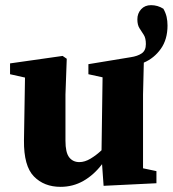

<svg xmlns="http://www.w3.org/2000/svg" viewBox="-20 -710 670 745"><path d="M382 11 376 -73Q344 -31 303.5 -8Q263 15 215 15Q151 15 111.5 -25.5Q72 -66 73 -165L77 -409L19 -422V-464L223 -493L239 -482L234 -343V-164Q234 -118 248.5 -99.5Q263 -81 288 -81Q309 -81 331.5 -94.5Q354 -108 374 -127L378 -410L323 -422V-461L487 -488Q514 -492 530 -503Q546 -514 546 -539Q546 -562 538 -574.5Q530 -587 521.5 -600Q513 -613 513 -635Q513 -658 527.5 -674Q542 -690 566 -690Q592 -690 614 -676Q623 -660 626.5 -644.5Q630 -629 630 -611Q630 -557 604 -520.5Q578 -484 538 -467L535 -343V-57L587 -46V1Z"/></svg>

Font: Source Serif 4
Style: Bold
Weight: 700
Designer: Frank Grießhammer
Foundry: Adobe
Version: Version 4.005;hotconv 1.1.0;makeotfexe 2.6.0